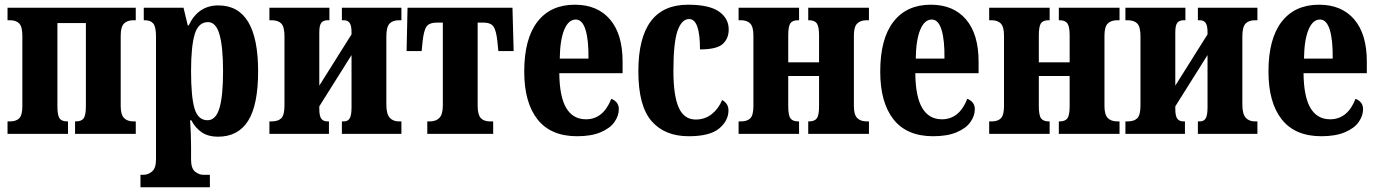

<svg xmlns="http://www.w3.org/2000/svg" viewBox="-20 -569 5861 816"><path d="M12 -53H22Q49 -53 62 -66.5Q75 -80 75 -118V-417Q75 -455 62 -469Q49 -483 22 -483H12V-536H557V-483H548Q521 -483 507 -469Q493 -455 493 -417V-118Q493 -82 507 -67.5Q521 -53 548 -53H557V0H299V-53H302Q326 -53 335.5 -66Q345 -79 345 -118V-471H224V-118Q224 -79 233 -66Q242 -53 266 -53H269V0H12Z M577 174H589Q609 174 626 160Q643 146 643 109V-413Q643 -455 631.5 -469Q620 -483 595 -483H591V-536H760L778 -461H782Q822 -546 908 -546Q1077 -546 1077 -266Q1077 -123 1034.5 -55.5Q992 12 906 12Q866 12 838.5 -6Q811 -24 793 -58H788Q792 4 792 53V109Q792 146 808.5 160Q825 174 845 174H872V227H577ZM928 -266Q928 -369 913 -422Q898 -475 864 -475Q823 -475 807.5 -423.5Q792 -372 792 -267Q792 -156 807 -107Q822 -58 862 -58Q897 -58 912.5 -109Q928 -160 928 -266Z M1125 -53H1134Q1162 -53 1175.5 -66.5Q1189 -80 1189 -121V-415Q1189 -455 1175.5 -469Q1162 -483 1134 -483H1125V-536H1380V-483H1373Q1354 -483 1345.5 -472Q1337 -461 1337 -431V-205L1474 -423V-433Q1474 -460 1466 -471.5Q1458 -483 1440 -483H1433V-536H1686V-483H1676Q1649 -483 1635.5 -468.5Q1622 -454 1622 -414V-125Q1622 -85 1636 -69Q1650 -53 1676 -53H1686V0H1433V-53H1441Q1459 -53 1466.5 -66.5Q1474 -80 1474 -112V-335L1337 -117V-107Q1337 -76 1345.5 -64.5Q1354 -53 1372 -53H1378V0H1125Z M1796 -53H1806Q1833 -53 1847.5 -68Q1862 -83 1862 -120V-473H1838Q1805 -473 1793 -456.5Q1781 -440 1776 -392L1772 -352H1708L1712 -536H2158L2163 -352H2098L2094 -392Q2089 -440 2077 -456.5Q2065 -473 2034 -473H2010V-120Q2010 -82 2023 -67.5Q2036 -53 2063 -53H2076V0H1796Z M2208 -265Q2208 -404 2264 -476.5Q2320 -549 2423 -549Q2519 -549 2572.5 -486.5Q2626 -424 2626 -307V-258H2357Q2358 -158 2386.5 -110Q2415 -62 2470 -62Q2544 -62 2578 -149Q2592 -144 2601 -133Q2610 -122 2610 -105Q2610 -77 2591.5 -50.5Q2573 -24 2533 -7Q2493 10 2433 10Q2321 10 2264.5 -61.5Q2208 -133 2208 -265ZM2481 -320Q2482 -399 2468.5 -442.5Q2455 -486 2427 -486Q2396 -486 2378 -442.5Q2360 -399 2359 -320Z M2693 -266Q2693 -549 2904 -549Q2994 -549 3035.5 -520Q3077 -491 3077 -444Q3077 -405 3051.5 -382Q3026 -359 2955 -359Q2955 -488 2909 -488Q2877 -488 2859.5 -438Q2842 -388 2842 -267Q2842 -163 2864.5 -112Q2887 -61 2937 -61Q2976 -61 3005 -84Q3034 -107 3049 -144Q3076 -129 3076 -100Q3076 -56 3036.5 -23Q2997 10 2907 10Q2805 10 2749 -54.5Q2693 -119 2693 -266Z M3119 -53H3129Q3156 -53 3169 -66.5Q3182 -80 3182 -118V-418Q3182 -455 3168.5 -469Q3155 -483 3129 -483H3119V-536H3376V-483H3372Q3348 -483 3339 -470Q3330 -457 3330 -418V-304H3461V-418Q3461 -456 3451.5 -469.5Q3442 -483 3418 -483H3415V-536H3673V-483H3664Q3637 -483 3623 -469Q3609 -455 3609 -418V-118Q3609 -82 3623 -67.5Q3637 -53 3664 -53H3673V0H3415V-53H3418Q3442 -53 3451.5 -66Q3461 -79 3461 -118V-246H3330V-118Q3330 -79 3339.5 -66Q3349 -53 3372 -53H3376V0H3119Z M3721 -265Q3721 -404 3777 -476.5Q3833 -549 3936 -549Q4032 -549 4085.5 -486.5Q4139 -424 4139 -307V-258H3870Q3871 -158 3899.5 -110Q3928 -62 3983 -62Q4057 -62 4091 -149Q4105 -144 4114 -133Q4123 -122 4123 -105Q4123 -77 4104.5 -50.5Q4086 -24 4046 -7Q4006 10 3946 10Q3834 10 3777.5 -61.5Q3721 -133 3721 -265ZM3994 -320Q3995 -399 3981.5 -442.5Q3968 -486 3940 -486Q3909 -486 3891 -442.5Q3873 -399 3872 -320Z M4184 -53H4194Q4221 -53 4234 -66.5Q4247 -80 4247 -118V-418Q4247 -455 4233.5 -469Q4220 -483 4194 -483H4184V-536H4441V-483H4437Q4413 -483 4404 -470Q4395 -457 4395 -418V-304H4526V-418Q4526 -456 4516.5 -469.5Q4507 -483 4483 -483H4480V-536H4738V-483H4729Q4702 -483 4688 -469Q4674 -455 4674 -418V-118Q4674 -82 4688 -67.5Q4702 -53 4729 -53H4738V0H4480V-53H4483Q4507 -53 4516.5 -66Q4526 -79 4526 -118V-246H4395V-118Q4395 -79 4404.5 -66Q4414 -53 4437 -53H4441V0H4184Z M4763 -53H4772Q4800 -53 4813.5 -66.5Q4827 -80 4827 -121V-415Q4827 -455 4813.5 -469Q4800 -483 4772 -483H4763V-536H5018V-483H5011Q4992 -483 4983.5 -472Q4975 -461 4975 -431V-205L5112 -423V-433Q5112 -460 5104 -471.5Q5096 -483 5078 -483H5071V-536H5324V-483H5314Q5287 -483 5273.5 -468.5Q5260 -454 5260 -414V-125Q5260 -85 5274 -69Q5288 -53 5314 -53H5324V0H5071V-53H5079Q5097 -53 5104.5 -66.5Q5112 -80 5112 -112V-335L4975 -117V-107Q4975 -76 4983.5 -64.5Q4992 -53 5010 -53H5016V0H4763Z M5371 -265Q5371 -404 5427 -476.5Q5483 -549 5586 -549Q5682 -549 5735.5 -486.5Q5789 -424 5789 -307V-258H5520Q5521 -158 5549.5 -110Q5578 -62 5633 -62Q5707 -62 5741 -149Q5755 -144 5764 -133Q5773 -122 5773 -105Q5773 -77 5754.5 -50.5Q5736 -24 5696 -7Q5656 10 5596 10Q5484 10 5427.5 -61.5Q5371 -133 5371 -265ZM5644 -320Q5645 -399 5631.5 -442.5Q5618 -486 5590 -486Q5559 -486 5541 -442.5Q5523 -399 5522 -320Z"/></svg>

Font: Noto Serif CondExtraBold
Style: Regular
Weight: 800
Width: 3
Designer: Monotype Design Team
Foundry: Monotype Imaging Inc.
Version: Version 1.001